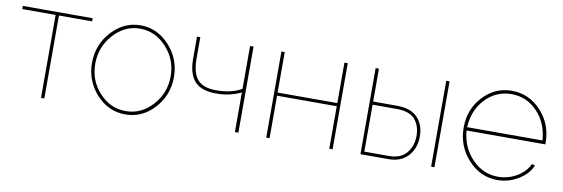

<svg xmlns="http://www.w3.org/2000/svg" viewBox="-45 -829 3344 1140"><g transform="rotate(10 1627.0 -258.5)"><path d="M242 -500V0H222V-500H21V-519H442V-500Z M905.5 -69.5Q833 10 731 10Q629 10 556.5 -69.5Q484 -149 484 -258Q484 -367 557 -447Q630 -527 731 -527Q832 -527 905 -447Q978 -367 978 -258Q978 -149 905.5 -69.5ZM504 -256Q504 -155 570.5 -82.5Q637 -10 730 -10Q823 -10 890.5 -84Q958 -158 958 -259Q958 -360 890.5 -433.5Q823 -507 731 -507Q639 -507 571.5 -432.5Q504 -358 504 -256Z M1412 -519V0H1391V-239Q1324 -206 1241 -206Q1152 -206 1111.5 -250Q1071 -294 1071 -388V-519H1091V-390Q1091 -303 1125.5 -264Q1160 -225 1237 -225Q1333 -225 1391 -261V-519Z M1600 -519V-275H1960V-519H1980V0H1960V-256H1600V0H1580V-519Z M2148 0V-519H2168V-321H2314Q2394 -321 2435.5 -278.5Q2477 -236 2477 -164Q2477 -94 2435 -47Q2393 0 2316 0ZM2574 0V-518H2594V0ZM2168 -19H2316Q2387 -19 2422 -61Q2457 -103 2457 -164Q2457 -225 2424 -263.5Q2391 -302 2314 -302H2168Z M2974 10Q2871 10 2797.5 -70.5Q2724 -151 2724 -263Q2724 -373 2795.5 -450Q2867 -527 2969 -527Q3072 -527 3145 -449Q3218 -371 3219 -259V-248H2744Q2752 -147 2818 -78.5Q2884 -10 2975 -10Q3035 -10 3087 -40.5Q3139 -71 3161 -119L3180 -114Q3159 -61 3100 -25.5Q3041 10 2974 10ZM2744 -268H3198Q3191 -372 3126.5 -439.5Q3062 -507 2970 -507Q2878 -507 2813.5 -439Q2749 -371 2744 -268Z"/></g></svg>

Font: Raleway
Style: Thin
Weight: 100
Designer: Matt McInerney, Pablo Impallari, Rodrigo Fuenzalida
Foundry: Matt McInerney, Pablo Impallari, Rodrigo Fuenzalida
Version: Version 3.000